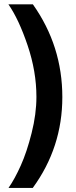

<svg xmlns="http://www.w3.org/2000/svg" viewBox="-20 -747 357 901"><path d="M20 134.8Q49.3 92.8 77.6 29.5Q106 -33.7 128.4 -122.8Q150.9 -211.9 150.9 -292.5Q150.9 -411.6 109.6 -533.9Q68.4 -656.2 19.5 -726.6H134.3Q272.5 -531.7 272.5 -291.5Q272.5 -55.2 133.8 134.8Z"/></svg>

Font: Oxygen
Style: Bold
Weight: 700
Designer: vernon adams
Foundry: Vernon Adams
Version: Version 0.2.3 webfont; ttfautohint (v0.93.3-1d66) -l 8 -r 50